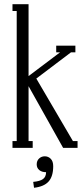

<svg xmlns="http://www.w3.org/2000/svg" viewBox="-20 -700 397 909"><path d="M315.9 -452.1 151.9 -328.1 325.2 -32.2H347.2V0H278.8L115.2 -292V-32.2H134.8V0H39.1V-32.2H59.1V-647.9H39.1V-680.2H115.2V-339.8L264.2 -452.1H246.1V-483.9H336.9V-452.1ZM141.1 189 137.2 161.1Q168.9 158.2 183.3 147.9Q197.8 137.7 198.2 115.2Q178.2 115.2 166 105.2Q153.8 95.2 153.8 78.1Q153.8 61 165 50.5Q176.3 40 191.9 40Q208.5 40 220.2 51.8Q231.9 63.5 231.9 86.9Q231.9 134.8 210.2 159.2Q188.5 183.6 141.1 189Z"/></svg>

Font: Margherita Light
Style: Regular
Weight: 300
Designer: James Puckett
Foundry: Dunwich Type Founders
Version: Version 1.008;hotconv 1.0.109;makeotfexe 2.5.65596